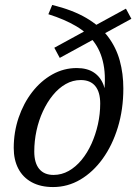

<svg xmlns="http://www.w3.org/2000/svg" viewBox="-20 -746 551 776"><path d="M409 -324 395.5 -334Q409 -413.5 400.8 -471.5Q392.5 -529.5 364.2 -570.5Q336 -611.5 288.5 -639.8Q241 -668 175.5 -688.5L191 -726Q273 -706 328.5 -673.5Q384 -641 416.8 -597.5Q449.5 -554 464 -501.2Q478.5 -448.5 478.5 -388.5Q478.5 -303.5 456.2 -231Q434 -158.5 395 -104.5Q356 -50.5 304.8 -20.2Q253.5 10 194.5 10Q144 10 108.2 -9.5Q72.5 -29 54 -64.5Q35.5 -100 35.5 -148Q35.5 -212 55.2 -270.2Q75 -328.5 110 -373.8Q145 -419 191.2 -445Q237.5 -471 290 -471Q332 -471 359 -453.2Q386 -435.5 398.5 -402.5Q411 -369.5 409 -324ZM196.5 -39Q229 -39 257.8 -55.2Q286.5 -71.5 309.8 -99.8Q333 -128 349.8 -165Q366.5 -202 375.8 -243.8Q385 -285.5 385 -327.5Q385 -374 365 -398.2Q345 -422.5 306.5 -422.5Q274 -422.5 245.5 -406.2Q217 -390 193.8 -361.5Q170.5 -333 153.5 -296.2Q136.5 -259.5 127.5 -217.8Q118.5 -176 118.5 -133.5Q118.5 -87.5 138.5 -63.2Q158.5 -39 196.5 -39ZM221.5 -512 199.5 -553 489 -711 511 -670Z"/></svg>

Font: Newsreader 12pt
Style: Italic
Weight: 400
Italic angle: -17°
Version: Version 1.003